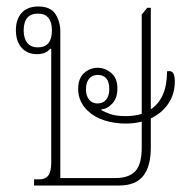

<svg xmlns="http://www.w3.org/2000/svg" viewBox="-20 -572 592 592"><path d="M85 0V-19H101Q120 -19 129 -31Q138 -43 138 -71V-421L135 -422Q122 -405 94 -405Q64 -405 46.5 -425Q29 -445 29 -479Q29 -513 47 -532.5Q65 -552 98 -552Q136 -552 151 -528.5Q166 -505 166 -475V-23H335Q378 -23 397.5 -44.5Q417 -66 417 -117V-197Q394 -191 368 -191Q334 -191 303 -200.5Q272 -210 251 -230Q237 -243 229 -260Q221 -277 221 -298Q221 -330 239 -346.5Q257 -363 281 -363Q304 -363 323 -347Q342 -331 342 -299Q342 -270 326.5 -253Q311 -236 293 -235V-232Q302 -227 319.5 -220.5Q337 -214 368 -214Q395 -214 417 -221V-527L434 -548H445V-235Q495 -268 495 -352Q509 -355 514 -346.5Q519 -338 519 -321Q519 -282 499 -252.5Q479 -223 445 -207V-117Q445 -59 421.5 -29.5Q398 0 347 0ZM97 -426Q140 -426 140 -478Q140 -530 97 -530Q53 -530 53 -478Q53 -454 64 -440Q75 -426 97 -426ZM281 -253Q298 -253 307.5 -265Q317 -277 317 -297Q317 -341 281 -341Q264 -341 254.5 -329Q245 -317 245 -297Q245 -277 254.5 -265Q264 -253 281 -253Z"/></svg>

Font: Noto Serif Thai Condensed Thin
Style: Regular
Weight: 100
Width: 3
Designer: Monotype Design Team
Foundry: Monotype Imaging Inc.
Version: Version 2.001; ttfautohint (v1.8.4.7-5d5b)